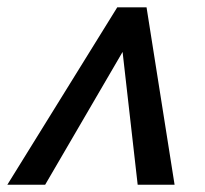

<svg xmlns="http://www.w3.org/2000/svg" viewBox="-69 -508 565 528"><path d="M-48.8 0 253.4 -487.8H334L411.1 0H309.6L268.1 -365.2L55.2 0Z"/></svg>

Font: HK Grotesk Medium Italic
Style: Regular
Weight: 500
Italic angle: -13°
Designer: Alfredo Marco Pradil and Stefan Peev
Foundry: Hanken Design Co.
Version: Version 1.000;PS 001.000;hotconv 1.0.88;makeotf.lib2.5.64775